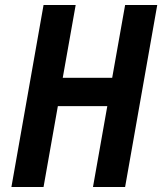

<svg xmlns="http://www.w3.org/2000/svg" viewBox="-20 -745 646 765"><path d="M153.5 -725H281.5L230 -435H427L478.5 -725H606.5L478.5 0H350.5L407.5 -322H210.5L153.5 0H25.5Z"/></svg>

Font: JuliaMono
Style: Bold Italic
Weight: 700
Italic angle: -9°
Monospace: yes
Designer: cormullion
Foundry: corm
Version: Version 0.057; ttfautohint (v1.8.4)